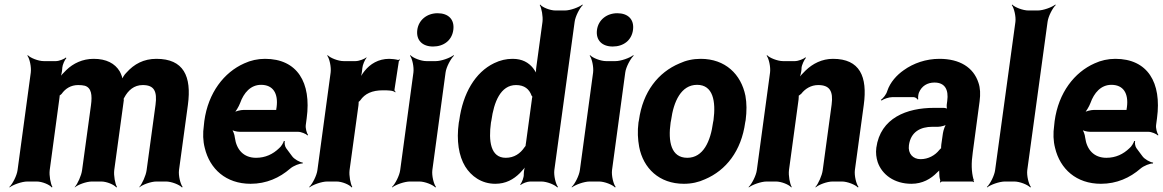

<svg xmlns="http://www.w3.org/2000/svg" viewBox="-20 -796 5100 842"><path d="M323 -423C334 -423 344 -422 352 -420C381 -411 385 -379 379 -335L340 -50C337 -26 320 11 308 24V26C321 14 359 0 383 0H424C448 0 481 14 490 26L493 24C485 11 478 -26 481 -50L523 -357C522 -358 523 -365 522 -366L521 -362C522 -362 525 -367 525 -368C542 -400 568 -423 606 -423C656 -423 670 -396 662 -336L623 -50C620 -26 603 11 591 24V26C604 14 642 0 666 0H708C732 0 767 14 778 26L781 24C771 11 762 -26 765 -50L804 -336C821 -462 785 -538 666 -538C610 -538 568 -515 535 -478C525 -469 515 -452 514 -443H518C519 -452 511 -472 505 -483C484 -518 446 -538 391 -538C342 -538 301 -518 271 -489C261 -479 244 -462 238 -452L242 -450C248 -461 252 -480 253 -495V-498C254 -512 264 -534 271 -541L269 -544C262 -537 239 -528 225 -528H172C148 -528 113 -542 102 -554L100 -552C110 -539 118 -502 115 -478L57 -50C54 -26 35 11 21 24L22 26C37 14 76 0 100 0H141C165 0 198 14 207 26L210 24C202 11 195 -26 198 -50L240 -361C240 -364 243 -378 241 -379L238 -376C240 -375 248 -382 250 -384C267 -408 291 -423 323 -423Z M1142 -538C1110 -538 1079 -531 1051 -518C963 -479 893 -390 876 -265L874 -246C869 -211 870 -178 878 -147C900 -55 971 10 1079 10C1148 10 1206 -16 1253 -57C1267 -69 1295 -80 1307 -79L1308 -83C1295 -84 1270 -98 1261 -111L1235 -146C1229 -154 1227 -169 1229 -177L1225 -178C1223 -170 1213 -153 1204 -146C1177 -120 1144 -104 1103 -104C1048 -104 1017 -140 1010 -192C1009 -206 1001 -226 994 -233L992 -229C999 -223 1018 -218 1032 -218H1287C1301 -218 1322 -209 1329 -202L1331 -204C1325 -212 1319 -234 1321 -248L1325 -278C1346 -434 1284 -538 1142 -538ZM1193 -326 1192 -320C1192 -317 1190 -311 1192 -310L1195 -312C1194 -314 1188 -314 1185 -314H1049C1035 -314 1011 -308 1002 -301L1004 -297C1013 -305 1027 -328 1033 -344C1049 -389 1079 -424 1125 -424C1177 -424 1201 -387 1193 -326Z M1713 -391 1715 -393C1713 -395 1709 -399 1710 -403L1729 -527C1729 -529 1733 -532 1734 -533L1732 -536C1731 -535 1728 -533 1726 -533C1715 -536 1699 -538 1687 -538C1639 -538 1603 -515 1579 -485C1570 -474 1560 -458 1556 -449L1558 -448C1563 -457 1567 -475 1568 -488L1569 -497C1570 -511 1580 -534 1587 -542V-545C1579 -537 1554 -528 1539 -528H1487C1463 -528 1428 -542 1417 -554L1415 -552C1425 -539 1433 -502 1430 -478L1372 -50C1369 -26 1350 11 1336 24L1337 26C1352 14 1391 0 1415 0H1456C1480 0 1513 14 1522 26L1525 24C1517 11 1510 -26 1513 -50L1552 -334C1552 -337 1554 -350 1552 -351L1550 -348C1551 -347 1559 -354 1560 -356C1580 -385 1611 -400 1660 -400C1677 -400 1705 -400 1713 -391Z M1876 -50 1934 -478C1937 -502 1957 -539 1971 -552L1969 -554C1954 -542 1915 -528 1891 -528H1850C1826 -528 1791 -542 1780 -554L1778 -552C1788 -539 1796 -502 1793 -478L1735 -50C1732 -26 1713 11 1699 24L1700 26C1715 14 1754 0 1778 0H1819C1843 0 1878 14 1889 26L1892 24C1882 11 1873 -26 1876 -50ZM1879 -592C1926 -592 1962 -619 1968 -665C1974 -711 1946 -738 1899 -738C1853 -738 1816 -709 1810 -665C1804 -619 1833 -592 1879 -592Z M2261 13 2264 15C2271 8 2293 0 2305 0H2354C2378 0 2413 14 2424 26L2427 24C2417 11 2408 -26 2411 -50L2500 -700C2503 -724 2522 -761 2536 -774L2534 -776C2519 -764 2481 -750 2457 -750H2416C2392 -750 2358 -764 2349 -776L2347 -774C2355 -761 2362 -724 2359 -700L2332 -502C2330 -489 2330 -472 2333 -464L2337 -465C2334 -474 2325 -488 2318 -497C2298 -522 2270 -538 2228 -538C2200 -538 2174 -532 2147 -519C2064 -479 2010 -387 1994 -268L1992 -258C1981 -179 1992 -112 2020 -66C2046 -24 2091 10 2152 10C2198 10 2232 -9 2260 -37C2269 -47 2285 -63 2289 -73L2286 -74C2281 -65 2277 -46 2277 -32C2278 -19 2269 5 2261 13ZM2312 -356 2287 -172C2287 -170 2284 -156 2285 -155L2289 -159C2288 -160 2281 -152 2280 -150C2262 -123 2235 -104 2198 -104C2131 -104 2122 -178 2133 -258L2135 -268C2146 -348 2175 -423 2243 -423C2280 -423 2301 -405 2311 -377C2312 -376 2317 -368 2318 -369L2315 -373C2314 -372 2312 -358 2312 -356Z M2664 -50 2722 -478C2725 -502 2745 -539 2759 -552L2757 -554C2742 -542 2703 -528 2679 -528H2638C2614 -528 2579 -542 2568 -554L2566 -552C2576 -539 2584 -502 2581 -478L2523 -50C2520 -26 2501 11 2487 24L2488 26C2503 14 2542 0 2566 0H2607C2631 0 2666 14 2677 26L2680 24C2670 11 2661 -26 2664 -50ZM2667 -592C2714 -592 2750 -619 2756 -665C2762 -711 2734 -738 2687 -738C2641 -738 2604 -709 2598 -665C2592 -619 2621 -592 2667 -592Z M2782 -269 2780 -259C2775 -220 2777 -185 2783 -152C2801 -58 2871 10 2979 10C3013 10 3044 3 3072 -10C3164 -49 3231 -134 3248 -259L3250 -269C3255 -308 3255 -343 3249 -376C3230 -470 3161 -538 3053 -538C3019 -538 2988 -531 2960 -518C2867 -479 2799 -394 2782 -269ZM3109 -269 3107 -259C3096 -176 3064 -104 2994 -104C2923 -104 2909 -175 2921 -259L2923 -269C2934 -351 2967 -424 3037 -424C3107 -424 3120 -352 3109 -269Z M3568 -423C3618 -423 3635 -397 3627 -337L3588 -50C3585 -26 3568 11 3556 24L3557 26C3570 14 3607 0 3631 0H3672C3696 0 3731 14 3742 26L3745 24C3735 11 3726 -26 3729 -50L3768 -336C3785 -460 3751 -538 3633 -538C3585 -538 3544 -517 3513 -487C3503 -477 3486 -460 3480 -450L3483 -448C3489 -459 3494 -478 3495 -493V-498C3496 -511 3507 -534 3514 -542L3512 -545C3505 -537 3480 -528 3466 -528H3414C3390 -528 3355 -542 3344 -554L3342 -552C3352 -539 3360 -502 3357 -478L3299 -50C3296 -26 3277 11 3263 24L3264 26C3279 14 3318 0 3342 0H3383C3407 0 3441 14 3450 26L3452 24C3444 11 3437 -26 3440 -50L3482 -359C3482 -362 3484 -378 3482 -379L3479 -375C3481 -374 3492 -383 3494 -385C3511 -407 3537 -423 3568 -423Z M4246 -128 4276 -352C4280 -383 4279 -410 4271 -433C4249 -501 4188 -538 4100 -538C4041 -538 3986 -519 3943 -488C3913 -467 3884 -436 3871 -397C3867 -382 3853 -365 3843 -358L3846 -355C3855 -362 3878 -370 3893 -370H3986C3994 -370 4002 -364 4004 -359L4007 -361C4005 -366 4007 -383 4010 -390C4022 -419 4047 -434 4078 -434C4123 -434 4141 -404 4134 -353L4132 -338C4131 -331 4132 -318 4135 -314L4137 -317C4134 -321 4123 -323 4117 -323H4076C3957 -323 3841 -279 3823 -148C3820 -125 3823 -104 3829 -85C3848 -30 3902 10 3977 10C4025 10 4062 -11 4090 -40C4095 -44 4101 -50 4103 -54L4100 -55C4098 -51 4099 -43 4099 -37C4099 -26 4100 -16 4103 -7C4104 -5 4103 1 4102 3L4103 5C4104 3 4109 0 4112 0H4244C4246 0 4249 2 4250 3L4252 1C4251 0 4249 -2 4249 -4C4249 -5 4251 -7 4251 -7L4249 -10C4240 -43 4239 -80 4246 -128ZM3966 -159C3974 -218 4017 -240 4069 -240H4094C4106 -240 4129 -246 4137 -253L4133 -256C4125 -249 4117 -225 4115 -211L4108 -162C4108 -159 4106 -145 4108 -143L4110 -146C4108 -148 4101 -141 4099 -138C4081 -115 4051 -98 4017 -98C3984 -98 3961 -122 3966 -159Z M4485 -50 4574 -700C4577 -724 4596 -761 4610 -774L4608 -776C4593 -764 4555 -750 4531 -750H4490C4466 -750 4430 -764 4419 -776L4417 -774C4427 -761 4436 -724 4433 -700L4344 -50C4341 -26 4322 11 4308 24L4309 26C4324 14 4363 0 4387 0H4428C4452 0 4487 14 4498 26L4501 24C4491 11 4482 -26 4485 -50Z M4871 -538C4839 -538 4808 -531 4780 -518C4692 -479 4622 -390 4605 -265L4603 -246C4598 -211 4599 -178 4607 -147C4629 -55 4700 10 4808 10C4877 10 4935 -16 4982 -57C4996 -69 5024 -80 5036 -79L5037 -83C5024 -84 4999 -98 4990 -111L4964 -146C4958 -154 4956 -169 4958 -177L4954 -178C4952 -170 4942 -153 4933 -146C4906 -120 4873 -104 4832 -104C4777 -104 4746 -140 4739 -192C4738 -206 4730 -226 4723 -233L4721 -229C4728 -223 4747 -218 4761 -218H5016C5030 -218 5051 -209 5058 -202L5060 -204C5054 -212 5048 -234 5050 -248L5054 -278C5075 -434 5013 -538 4871 -538ZM4922 -326 4921 -320C4921 -317 4919 -311 4921 -310L4924 -312C4923 -314 4917 -314 4914 -314H4778C4764 -314 4740 -308 4731 -301L4733 -297C4742 -305 4756 -328 4762 -344C4778 -389 4808 -424 4854 -424C4906 -424 4930 -387 4922 -326Z"/></svg>

Font: Asimov
Style: EdgeNarIt
Weight: 500
Designer: Google
Version: Version 2.000980: 2014